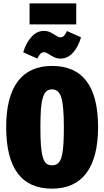

<svg xmlns="http://www.w3.org/2000/svg" viewBox="-20 -1111 625 1151"><path d="M437 -964.8H157.2V-1090.8H437ZM342.8 -759.8Q320.3 -759.8 301.8 -769.3Q283.2 -778.8 269.5 -788.3Q255.9 -797.9 245.1 -797.9Q231.4 -797.9 223.1 -789.3Q214.8 -780.8 203.1 -759.8L119.1 -797.9Q136.7 -854.5 168.9 -890.1Q201.2 -925.8 243.2 -925.8Q265.6 -925.8 284.2 -916Q302.7 -906.2 316.9 -896.7Q331.1 -887.2 341.8 -887.2Q355 -887.2 363.3 -895.8Q371.6 -904.3 381.8 -924.8L465.8 -887.2Q449.2 -830.1 417.2 -794.9Q385.3 -759.8 342.8 -759.8ZM292 -715.8Q567.9 -715.8 567.9 -349.1Q567.9 -167 497.8 -73.5Q427.7 20 292 20Q17.1 20 17.1 -349.1Q17.1 -530.8 86.7 -623.3Q156.2 -715.8 292 -715.8ZM292 -575.2Q271.5 -575.2 258.3 -564Q245.1 -552.7 236.8 -525.1Q228.5 -497.6 225.3 -455.8Q222.2 -414.1 222.2 -349.1Q222.2 -281.2 225.3 -239.3Q228.5 -197.3 236.6 -169.4Q244.6 -141.6 257.8 -130.9Q271 -120.1 292 -120.1Q309.6 -120.1 321.3 -127.4Q333 -134.8 341.3 -150.1Q349.6 -165.5 354.2 -193.4Q358.9 -221.2 360.8 -257.8Q362.8 -294.4 362.8 -349.1Q362.8 -476.6 347.7 -525.9Q332.5 -575.2 292 -575.2Z"/></svg>

Font: Fira Sans Compressed Heavy
Style: Regular
Weight: 900
Width: 1
Designer: Carrois Corporate & Edenspiekermann AG
Foundry: Carrois Corporate GbR & Edenspiekermann AG
Version: Version 4.203;PS 004.203;hotconv 1.0.88;makeotf.lib2.5.64775